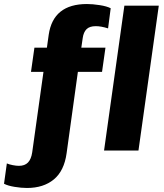

<svg xmlns="http://www.w3.org/2000/svg" viewBox="-121 -748 813 954"><path d="M429 -707 416 -607Q381 -618 355 -618Q324 -618 309 -603Q294 -588 290 -559L283 -511H403L386 -391H266L210 13Q198 101 146.5 143.5Q95 186 13 186Q-15 186 -48.5 180.5Q-82 175 -101 165L-87 64Q-76 69 -58 72.5Q-40 76 -27 76Q2 76 18 59.5Q34 43 39 9L95 -391H33L50 -511H112L121 -575Q143 -728 311 -728Q339 -728 374.5 -722.5Q410 -717 429 -707ZM567 0H396L497 -720H668Z"/></svg>

Font: Chivo ExtraBold Italic
Style: Regular
Weight: 800
Italic angle: -8.05°
Designer: Hector Gatti
Foundry: Omnibus-Type
Version: Version 1.007